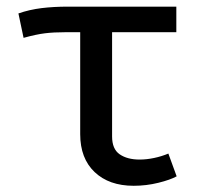

<svg xmlns="http://www.w3.org/2000/svg" viewBox="-20 -561 655 593"><path d="M524.6 -540.5V-461.5H326.2V-139.5Q326.2 -100.5 349.7 -84.4Q373.3 -68.2 411.3 -68.2Q432.8 -68.2 455.9 -73.1Q479 -77.9 500 -86.7L525.6 -16.4Q506.2 -5.6 469 3.6Q431.8 12.8 392.8 12.8Q316.9 12.8 272.3 -29.5Q227.7 -71.8 227.7 -146.7V-461.5H181.5Q146.2 -461.5 119 -458.2Q91.8 -454.9 52.8 -444.1L36.9 -519.5Q70.8 -531.3 108.2 -535.9Q145.6 -540.5 190.8 -540.5Z"/></svg>

Font: Fira Code Retina
Style: Regular
Weight: 450
Monospace: yes
Designer: Carrois Corporate, Edenspiekermann AG, Nikita Prokopov
Foundry: Carrois Corporate, Edenspiekermann AG, Nikita Prokopov
Version: Version 6.002